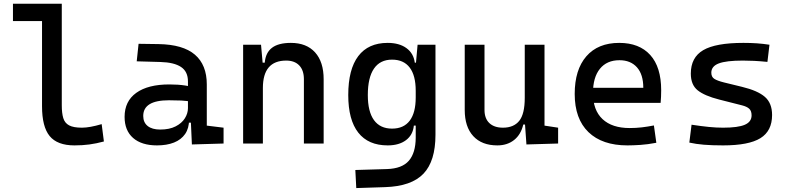

<svg xmlns="http://www.w3.org/2000/svg" viewBox="-20 -752 4142 1006"><path d="M370.1 9.8Q280.3 9.8 240.2 -39.1Q200.2 -87.9 200.2 -195.3V-732.4H303.7V-200.2Q303.7 -159.2 311.5 -133.3Q319.3 -107.4 342 -95.2Q364.7 -83 409.2 -83Q449.7 -83 512.7 -101.6L524.4 -10.7Q484.9 0 448.5 4.9Q412.1 9.8 370.1 9.8ZM47.9 -641.6V-732.4H209V-641.6Z M985.4 4.9 978.5 -148.4 964.8 -191.4V-325.2Q964.8 -377 928.5 -401.1Q892.1 -425.3 820.3 -427.2L696.3 -430.7L706.1 -522.5L810.5 -521Q939 -519 1001.2 -465.6Q1063.5 -412.1 1063.5 -309.6V-93.8L1151.4 -83V0ZM802.7 9.8Q721.7 9.8 677.2 -29.3Q632.8 -68.4 632.8 -139.6Q632.8 -221.7 694.1 -265.6Q755.4 -309.6 867.2 -309.6Q913.6 -309.6 950 -304Q986.3 -298.3 1014.6 -287.1L993.2 -216.8Q960.4 -224.1 929.2 -225.3Q897.9 -226.6 865.2 -226.6Q730.5 -226.6 730.5 -144.5Q730.5 -110.4 753.7 -91.8Q776.9 -73.2 819.3 -73.2Q867.7 -73.2 900.1 -89.8Q932.6 -106.4 948.7 -132.3Q964.8 -158.2 964.8 -185.5V-242.2L995.1 -109.4H954.1L970.7 -125Q970.7 -80.1 950 -50Q929.2 -20 891.6 -5.1Q854 9.8 802.7 9.8Z M1572.3 0V-336.9Q1572.3 -383.8 1547.9 -409.2Q1523.4 -434.6 1479.5 -434.6Q1357.4 -434.6 1357.4 -291L1327.1 -423.8H1367.2Q1371.6 -476.1 1405.3 -501.7Q1439 -527.3 1503.9 -527.3Q1585.9 -527.3 1630.9 -477.5Q1675.8 -427.7 1675.8 -336.9V0ZM1253.9 0V-517.6H1347.7L1357.4 -408.2V0Z M1846.7 233.4 1841.8 138.7 2007.8 133.8Q2086.4 131.3 2122.1 90.3Q2157.7 49.3 2158.2 -30.3V-408.2L2168 -517.6H2261.7V-45.9Q2261.7 92.3 2198.7 158.2Q2135.7 224.1 1998 228.5ZM2011.2 9.8Q1909.7 9.8 1857.2 -57.1Q1804.7 -124 1804.7 -253.9Q1804.7 -388.7 1857.2 -458Q1909.7 -527.3 2011.2 -527.3Q2071.8 -527.3 2109.4 -500Q2147 -472.7 2153.3 -423.8H2193.4L2158.2 -276.4Q2158.2 -356.4 2126.7 -397.9Q2095.2 -439.5 2034.2 -439.5Q1971.7 -439.5 1939.5 -392.6Q1907.2 -345.7 1907.2 -253.9Q1907.2 -167 1939.5 -122.6Q1971.7 -78.1 2034.2 -78.1Q2095.2 -78.1 2126.7 -119.6Q2158.2 -161.1 2158.2 -241.2L2193.4 -93.8H2148.4Q2143.6 -44.9 2107.2 -17.6Q2070.8 9.8 2011.2 9.8Z M2585.9 9.8Q2504.4 9.8 2459.7 -38.8Q2415 -87.4 2415 -175.8V-517.6H2518.6V-175.8Q2518.6 -131.3 2543.9 -107.2Q2569.3 -83 2615.2 -83Q2671.9 -83 2700.7 -118.9Q2729.5 -154.8 2729.5 -239.3L2755.9 -99.6H2721.7Q2709.5 -46.9 2673.8 -18.6Q2638.2 9.8 2585.9 9.8ZM2738.3 4.9 2729.5 -119.1V-210H2833V-93.8L2904.3 -83V0ZM2729.5 -146.5V-517.6H2833V-175.8Z M3267.6 9.8Q3135.3 9.8 3063.2 -59.8Q2991.2 -129.4 2991.2 -259.8Q2991.2 -386.7 3052.2 -457Q3113.3 -527.3 3224.6 -527.3Q3329.6 -527.3 3387 -463.9Q3444.3 -400.4 3444.3 -279.3Q3444.3 -243.7 3441.4 -212.9H3078.1V-292H3350.6Q3350.6 -361.8 3317.4 -399.2Q3284.2 -436.5 3225.6 -436.5Q3159.7 -436.5 3123.3 -391.6Q3086.9 -346.7 3086.9 -264.6Q3086.9 -174.8 3137 -127.9Q3187 -81.1 3279.3 -81.1Q3311.5 -81.1 3342.8 -84.7Q3374 -88.4 3406.2 -94.7L3418.9 -3.9Q3373 4.9 3335 7.3Q3296.9 9.8 3267.6 9.8Z M3768.6 9.8Q3710 9.8 3668.2 6.3Q3626.5 2.9 3591.8 -4.9L3603.5 -98.6Q3654.8 -90.8 3694.1 -86.9Q3733.4 -83 3768.6 -83Q3847.2 -83 3882.6 -98.4Q3918 -113.8 3918 -147.5Q3918 -170.9 3905.5 -182.4Q3893.1 -193.8 3867.2 -200.2L3748 -230.5Q3671.4 -250 3635.5 -278.8Q3599.6 -307.6 3599.6 -366.2Q3599.6 -451.2 3664.8 -489.3Q3730 -527.3 3875 -527.3Q3912.6 -527.3 3945.1 -525.1Q3977.5 -522.9 4011.7 -517.6L4001 -427.7Q3961.4 -431.6 3931.2 -433.1Q3900.9 -434.6 3872.1 -434.6Q3785.2 -434.6 3746.1 -419.7Q3707 -404.8 3707 -371.1Q3707 -348.6 3723.1 -338.6Q3739.3 -328.6 3772.5 -320.3L3868.2 -296.9Q3949.7 -277.3 3987.5 -244.6Q4025.4 -211.9 4025.4 -149.4Q4025.4 -65.9 3964.4 -28.1Q3903.3 9.8 3768.6 9.8Z"/></svg>

Font: Cascadia Code
Style: Regular
Weight: 400
Designer: Aaron Bell
Foundry: Saja Typeworks
Version: Version 2404.023